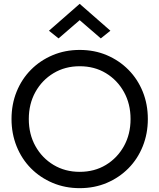

<svg xmlns="http://www.w3.org/2000/svg" viewBox="-20 -970 830 1000"><path d="M285 -770 235 -810 395 -950 555 -810 505 -770 395 -865ZM40 -350Q40 -427 66.5 -492.5Q93 -558 141 -606.5Q189 -655 254 -682.5Q319 -710 395 -710Q472 -710 536.5 -682.5Q601 -655 649 -606.5Q697 -558 723.5 -492.5Q750 -427 750 -350Q750 -274 723.5 -208Q697 -142 649 -93.5Q601 -45 536.5 -17.5Q472 10 395 10Q319 10 254 -17.5Q189 -45 141 -93.5Q93 -142 66.5 -208Q40 -274 40 -350ZM130 -350Q130 -271 164.5 -209Q199 -147 259 -111Q319 -75 395 -75Q472 -75 531.5 -111Q591 -147 625.5 -209Q660 -271 660 -350Q660 -429 625.5 -491Q591 -553 531.5 -589Q472 -625 395 -625Q319 -625 259 -589Q199 -553 164.5 -491Q130 -429 130 -350Z"/></svg>

Font: Jost
Style: Regular
Weight: 400
Version: Version 3.710